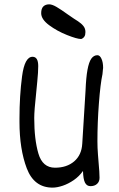

<svg xmlns="http://www.w3.org/2000/svg" viewBox="-20 -857 553 890"><path d="M399.4 5.9Q382.3 5.9 374 -10.3Q365.7 -26.4 364.7 -64.5Q347.2 -39.6 322 -22.2Q296.9 -4.9 270.8 3.9Q244.6 12.7 223.6 12.7Q138.2 12.7 104.2 -76.4Q70.3 -165.5 70.3 -292V-307.1Q70.3 -413.1 82.3 -503.4Q94.2 -593.8 130.9 -593.8Q157.2 -593.8 157.2 -550.8Q157.2 -522.5 152.8 -479.2Q148.4 -436 147.9 -428.7Q138.7 -344.2 138.7 -310.1Q138.7 -210.9 158 -145.3Q177.2 -79.6 234.9 -79.6Q289.6 -79.6 324 -109.1Q358.4 -138.7 361.3 -190.9L376.5 -436.5Q378.9 -497.6 385.5 -533.4Q392.1 -569.3 403.3 -585.2Q414.6 -601.1 431.6 -601.1Q442.9 -601.1 450.4 -584.5Q458 -567.9 458 -542.5Q458 -539.6 457.5 -537.6Q457 -535.6 457 -534.2L455.1 -513.7Q445.3 -468.3 438.5 -378.7Q431.6 -289.1 431.6 -201.7Q431.6 -171.9 434.1 -140.4Q436.5 -108.9 437 -104Q441.4 -56.6 441.4 -32.7Q441.4 -15.1 429.9 -4.6Q418.5 5.9 399.4 5.9ZM208 -836.9Q221.7 -836.9 242.4 -824.7Q263.2 -812.5 294.9 -789.6Q327.1 -767.1 341.8 -758.3Q357.4 -748 366.7 -736.3Q376 -724.6 376 -708.5Q376 -694.8 371.3 -687.7Q366.7 -680.7 360.8 -678Q355 -675.3 355 -676.3Q336.9 -676.3 290.8 -694.6Q244.6 -712.9 207.8 -740.2Q170.9 -767.6 170.9 -795.9Q170.9 -817.4 180.9 -827.1Q190.9 -836.9 208 -836.9Z"/></svg>

Font: Dekko
Style: Regular
Weight: 400
Designer: Multiple
Foundry: Sorkin Type
Version: Version 2.001